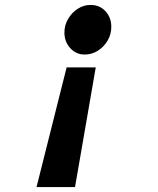

<svg xmlns="http://www.w3.org/2000/svg" viewBox="-20 -550 640 778"><path d="M368 -277 284 208H128L250 -277ZM346.9 -530Q384 -530 407.5 -504.5Q431 -479 431 -441.2Q431 -411 416 -385.5Q401 -360 376.5 -344.5Q352 -329 323 -329Q288.1 -329 264.6 -355Q241 -381 241 -418.2Q241 -448 256.1 -473.5Q271.1 -499 295.1 -514.5Q319 -530 346.9 -530Z"/></svg>

Font: Red Hat Mono
Style: Italic
Weight: 300
Italic angle: -12°
Monospace: yes
Designer: Pentagram, MCKL
Foundry: Pentagram, MCKL
Version: Version 1.023